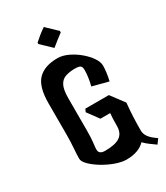

<svg xmlns="http://www.w3.org/2000/svg" viewBox="-204 -912 869 1005"><g transform="rotate(-30 230.5 -409.5)"><path d="M441 6Q421 -8 405 -20Q389 -32 374 -47Q356 -27 327 -17Q298 -7 263 -7Q234 -7 197.5 -20Q161 -33 127 -53.5Q93 -74 71 -96Q49 -118 49 -135Q49 -160 52 -197.5Q55 -235 55 -279V-466Q55 -567 95 -607.5Q135 -648 213 -648Q243 -648 276 -632.5Q309 -617 337.5 -593Q366 -569 383.5 -543Q401 -517 401 -495Q401 -479 398 -454Q395 -429 389 -406L293 -431Q306 -483 306 -524Q306 -543 297 -549Q288 -555 265 -555Q233 -555 208.5 -547Q184 -539 171 -514Q158 -489 158 -438V-245Q158 -197 154.5 -170.5Q151 -144 151 -131Q151 -103 188 -103Q250 -103 278 -122.5Q306 -142 306 -185Q306 -235 309 -261H250L200 -329L208 -346H350L410 -266Q406 -226 404 -188.5Q402 -151 402 -101Q402 -82 414.5 -63.5Q427 -45 461 -22ZM227 -702 164 -762V-770Q178 -783 196 -797.5Q214 -812 233 -825L296 -765V-756Q279 -743 260.5 -729Q242 -715 227 -702Z"/></g></svg>

Font: Jaini Purva
Style: Regular
Weight: 400
Designer: Maithili Shingre, Girish Dalvi (Devanagari), Taresh Vohra (Latin)
Foundry: Ek Type
Version: Version 2.000; ttfautohint (v1.8.4.7-5d5b)